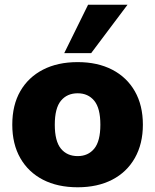

<svg xmlns="http://www.w3.org/2000/svg" viewBox="-20 -782 657 813"><path d="M309 11Q224 11 162 -21Q100 -53 66 -112.5Q32 -172 32 -254Q32 -337 66 -396Q100 -455 162 -487Q224 -519 309 -519Q393 -519 455 -487Q517 -455 551 -395.5Q585 -336 585 -254Q585 -173 551 -113Q517 -53 455 -21Q393 11 309 11ZM309 -121Q353 -121 379 -152.5Q405 -184 405 -254Q405 -324 379 -355.5Q353 -387 309 -387Q264 -387 238 -355.5Q212 -324 212 -254Q212 -184 238 -152.5Q264 -121 309 -121ZM252 -557 353 -762H520L366 -557Z"/></svg>

Font: Mulish ExtraLight Black
Style: Regular
Weight: 900
Version: Version 3.603